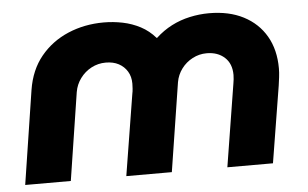

<svg xmlns="http://www.w3.org/2000/svg" viewBox="-43 -587 1043 650"><g transform="rotate(-5 479.0 -262.5)"><path d="M17.7 0 67 -318.7Q77.7 -386 115.2 -431.7Q152.7 -477.3 208.7 -501.2Q264.7 -525 330 -525Q362.7 -525 394.5 -518.5Q426.3 -512 454.5 -497.2Q482.7 -482.3 504.3 -457.3H506Q531.3 -480.7 560.5 -495.7Q589.7 -510.7 622.3 -517.8Q655 -525 688 -525Q755.7 -525 804.8 -499.7Q854 -474.3 880.8 -428.2Q907.7 -382 907.7 -318.3Q907.7 -304 905.8 -288.8Q904 -273.7 902 -260.3L859.7 0H704.7L749.7 -280.3Q751 -287 751.8 -294.8Q752.7 -302.7 752.7 -309.7Q752.7 -348 729.3 -369.3Q706 -390.7 668.3 -390.7Q642.7 -390.7 620.2 -378.8Q597.7 -367 582.7 -346.8Q567.7 -326.7 563.3 -301.7L516 0H361.3L405.7 -274.7Q407.7 -283.7 408.3 -293.3Q409 -303 409 -310.3Q409 -334.3 398.3 -351.8Q387.7 -369.3 369.2 -379.2Q350.7 -389 325.3 -389Q299 -389 276.3 -377Q253.7 -365 238.5 -344.3Q223.3 -323.7 219 -298.3L172.7 0Z"/></g></svg>

Font: MuseoModerno Thin
Style: Italic
Weight: 100
Italic angle: -9°
Designer: Pablo Cosgaya, Héctor Gatti, Marcela Romero, and the Authors of The MuseoModerno Project.
Foundry: Omnibus-Type Team
Version: Version 1.003